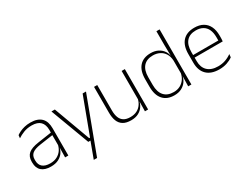

<svg xmlns="http://www.w3.org/2000/svg" viewBox="-72 -1248 2595 2004"><g transform="rotate(-30 1225.5 -246.0)"><path d="M370 0 372.5 -125 370.5 -131.5V-290.5L371 -328.5Q371 -395 337.2 -429.2Q303.5 -463.5 232.5 -463.5Q179 -463.5 135.8 -446.5Q92.5 -429.5 61.5 -408L65.5 -444Q82 -456 106.5 -468Q131 -480 163.8 -488.2Q196.5 -496.5 236.5 -496.5Q281.5 -496.5 314 -485Q346.5 -473.5 367.8 -452Q389 -430.5 399 -399.5Q409 -368.5 409 -329V0ZM196 10Q123.5 10 84.5 -24.2Q45.5 -58.5 45.5 -124V-136.5Q45.5 -197.5 83.2 -229.8Q121 -262 207.5 -274.5L380 -300L382 -269.5L213 -245Q144.5 -235 114 -210.5Q83.5 -186 83.5 -138.5V-128Q83.5 -76.5 114.8 -49.8Q146 -23 206 -23Q254.5 -23 289.5 -41.5Q324.5 -60 345.8 -91.5Q367 -123 373.5 -162L384 -132H375Q370 -94.5 349 -62.2Q328 -30 290 -10Q252 10 196 10Z M714.5 -48.5 695 -39.5 862 -486.5H902.5L656 172H616L692.5 -34.5L707.5 -19.5H660.5L486 -486.5H527L688 -48.5Z M1038 -486.5V-178.5Q1038 -130.5 1051.2 -95.5Q1064.5 -60.5 1094 -41.8Q1123.5 -23 1173 -23Q1219.5 -23 1253.5 -41Q1287.5 -59 1308.2 -90.8Q1329 -122.5 1335.5 -162.5L1346 -131.5H1337Q1331.5 -93.5 1310.2 -61.2Q1289 -29 1252.2 -9.5Q1215.5 10 1163 10Q1103.5 10 1067.5 -12.2Q1031.5 -34.5 1015.5 -75.8Q999.5 -117 999.5 -175V-486.5ZM1370.5 -486.5V0H1332L1334.5 -124L1332 -125.5V-486.5Z M1684.5 10Q1596 10 1548.8 -43.8Q1501.5 -97.5 1501.5 -199V-287.5Q1501.5 -389.5 1549 -443Q1596.5 -496.5 1686.5 -496.5Q1735 -496.5 1772.8 -477.5Q1810.5 -458.5 1833 -424.5Q1855.5 -390.5 1858 -344.5H1870.5L1855.5 -309.5Q1852.5 -361 1830.5 -395.2Q1808.5 -429.5 1773 -446.8Q1737.5 -464 1694 -464Q1619.5 -464 1579.8 -419.8Q1540 -375.5 1540 -290V-197.5Q1540 -112.5 1579.8 -67.8Q1619.5 -23 1695 -23Q1738.5 -23 1772.5 -40.8Q1806.5 -58.5 1828.5 -90.5Q1850.5 -122.5 1857 -164.5L1869.5 -133H1858.5Q1853 -93.5 1831 -61.2Q1809 -29 1772.2 -9.5Q1735.5 10 1684.5 10ZM1853.5 0 1856.5 -126.5 1855.5 -140V-347L1856 -359L1853.5 -497.5V-664H1892V0Z M2226 10Q2128 10 2075.5 -41.2Q2023 -92.5 2023 -186.5V-290.5Q2023 -391.5 2071.8 -445Q2120.5 -498.5 2213 -498.5Q2274.5 -498.5 2316.8 -474.2Q2359 -450 2380.8 -404.8Q2402.5 -359.5 2402.5 -295.5V-278Q2402.5 -265.5 2402 -253Q2401.5 -240.5 2400 -226H2364.5Q2365 -246 2365 -263.8Q2365 -281.5 2365 -296Q2365 -351 2347.8 -388.8Q2330.5 -426.5 2296.5 -446.2Q2262.5 -466 2213 -466Q2138.5 -466 2099.8 -421.8Q2061 -377.5 2061 -293V-245L2061.5 -239V-184Q2061.5 -146.5 2072.2 -117Q2083 -87.5 2104.5 -66.8Q2126 -46 2157.5 -35Q2189 -24 2230.5 -24Q2277.5 -24 2318 -38Q2358.5 -52 2393.5 -77.5L2389.5 -40Q2359 -17.5 2317.5 -3.8Q2276 10 2226 10ZM2042.5 -226V-257H2390V-226Z"/></g></svg>

Font: Anek Bangla
Style: Extra-light
Weight: 200
Designer: Sulekha Rajkumar (Bangla), Yesha Goshar (Latin)
Foundry: Ek Type
Version: Version 1.002;March 21, 2022;FontCreator 13.0.0.2683 64-bit